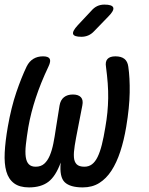

<svg xmlns="http://www.w3.org/2000/svg" viewBox="-27 -805 647 835"><path d="M475 -560Q500 -560 514 -549Q528 -538 531 -515Q538 -467 537 -402.5Q536 -338 522 -254Q512 -194 496 -145.5Q480 -97 457.5 -62.5Q435 -28 404.5 -9Q374 10 333 10Q278 10 254.5 -12.5Q231 -35 237 -98Q215 -38 183 -14Q151 10 99 10Q58 10 34 -8Q10 -26 0.5 -59.5Q-9 -93 -6.5 -142Q-4 -191 7 -254Q22 -339 44 -403.5Q66 -468 89 -516Q100 -538 118 -549Q136 -560 160 -560Q183 -560 189 -549.5Q195 -539 184 -516Q166 -478 152.5 -444.5Q139 -411 128.5 -379Q118 -347 110 -316Q102 -285 96 -251Q89 -208 85.5 -176Q82 -144 85 -122.5Q88 -101 98.5 -90.5Q109 -80 128 -80Q151 -80 165.5 -93Q180 -106 189.5 -128.5Q199 -151 205 -181Q211 -211 216 -246L232 -346Q236 -370 251 -382Q266 -394 290 -394Q314 -394 325 -382Q336 -370 331 -346L311 -243Q303 -203 298 -172Q293 -141 294.5 -121Q296 -101 306.5 -90.5Q317 -80 340 -80Q359 -80 373 -90.5Q387 -101 397.5 -122.5Q408 -144 416 -176Q424 -208 431 -251Q437 -285 440 -316Q443 -347 443.5 -378Q444 -409 441.5 -442.5Q439 -476 434 -514Q430 -537 440.5 -548.5Q451 -560 475 -560ZM383 -670Q371 -657 357 -651Q343 -645 327 -645Q295 -645 291 -657Q287 -669 311 -695L370 -758Q382 -772 396 -778.5Q410 -785 427 -785Q461 -785 465.5 -772Q470 -759 444 -733Z"/></svg>

Font: Maple Mono Normal NL
Style: Italic
Weight: 400
Italic angle: -10°
Monospace: yes
Designer: subframe7536
Version: Version 7.000